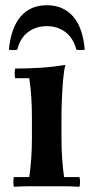

<svg xmlns="http://www.w3.org/2000/svg" viewBox="-20 -712 351 734"><path d="M284 -35Q288 -17 284 2Q250 0 218.5 0Q187 0 159 0Q131 0 99.5 0Q68 0 33 2Q29 -17 33 -35H92Q97 -71 99.5 -107.5Q102 -144 102 -185V-265Q102 -346 92 -413H38Q34 -432 38 -450Q86 -450 134.5 -453Q183 -456 230 -464Q224 -441 221 -404.5Q218 -368 216.5 -330.5Q215 -293 215 -265V-185Q215 -144 217.5 -107.5Q220 -71 225 -35ZM272 -522Q260 -567 230 -589.5Q200 -612 159 -612Q118 -612 87.5 -589.5Q57 -567 46 -522Q30 -519 14 -522Q22 -606 59 -649Q96 -692 159 -692Q222 -692 259.5 -649Q297 -606 304 -522Q288 -519 272 -522Z"/></svg>

Font: Poltawski Nowy SemiBold
Style: Regular
Weight: 600
Version: Version 1.001;gftools[0.9.25]